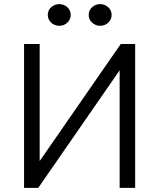

<svg xmlns="http://www.w3.org/2000/svg" viewBox="-20 -914 774 934"><path d="M97 0V-700H173V-130.5L567.5 -700H637.5V0H562V-572L166 0ZM268.5 -788.5Q245.5 -788.5 229 -803.8Q212.5 -819 212.5 -841.5Q212.5 -864 229.2 -879Q246 -894 268.5 -894Q290.5 -894 307.2 -879Q324 -864 324 -841.5Q324 -819 307.5 -803.8Q291 -788.5 268.5 -788.5ZM467.5 -788.5Q444.5 -788.5 428 -803.8Q411.5 -819 411.5 -841.5Q411.5 -863.5 428 -878.8Q444.5 -894 467.5 -894Q489.5 -894 506.2 -879Q523 -864 523 -841.5Q523 -819 506.2 -803.8Q489.5 -788.5 467.5 -788.5Z"/></svg>

Font: Geologica ExtraLight
Style: Regular
Weight: 200
Designer: Sindre Bremnes, Frode Helland
Foundry: Monokrom Skriftforlag AS
Version: Version 1.010; ttfautohint (v1.8.4.7-5d5b);gftools[0.9.28]